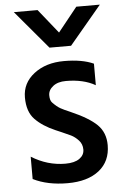

<svg xmlns="http://www.w3.org/2000/svg" viewBox="-58 -861 597 936"><g transform="rotate(-5 240.5 -393.0)"><path d="M45.9 -820.3H162.1L256.8 -702.1L351.6 -820.3H466.8L309.6 -632.8H204.1ZM413.1 -536.1V-430.7Q355.5 -463.9 269.5 -463.9Q229.5 -463.9 206.1 -445.3Q182.6 -426.8 182.6 -401.4Q182.6 -376 193.4 -365.2Q213.9 -343.8 231.4 -334Q249 -324.2 277.3 -312.5Q367.2 -273.4 406.2 -234.9Q445.3 -196.3 445.3 -134.8Q445.3 -55.7 389.2 -11.2Q333 33.2 234.9 33.2Q136.7 33.2 66.4 -2V-111.3Q144.5 -62.5 232.4 -62.5Q277.3 -62.5 301.3 -79.6Q325.2 -96.7 325.2 -123.5Q325.2 -150.4 308.1 -168.9Q291 -187.5 271 -197.3Q251 -207 226.6 -217.3Q202.1 -227.5 198.2 -229.5Q136.7 -255.9 100.1 -293.5Q63.5 -331.1 63.5 -401.4Q63.5 -471.7 121.6 -516.6Q179.7 -561.5 268.6 -561.5Q357.4 -561.5 413.1 -536.1Z"/></g></svg>

Font: GenEi M Gothic v2 Medium
Style: Regular
Weight: 500
Version: Version 2.0